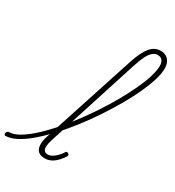

<svg xmlns="http://www.w3.org/2000/svg" viewBox="-395 -1158 1201 1314"><g transform="rotate(30 205.5 -501.0)"><path d="M-147 17Q-153 17 -155.5 11.5Q-158 6 -156.5 -0.5Q-155 -7 -149.5 -12.5Q-144 -18 -135 -18Q-103 -18 -61.5 -41.5Q-20 -65 27.5 -107Q75 -149 124.5 -204Q174 -259 223 -323.5Q272 -388 317.5 -456.5Q363 -525 401.5 -593Q440 -661 469 -723Q498 -785 514 -837.5Q530 -890 530 -926Q530 -935 535.5 -940Q541 -945 549 -945Q557 -945 562.5 -940Q568 -935 568 -926Q568 -887 551.5 -833Q535 -779 505 -714Q475 -649 434.5 -579Q394 -509 346.5 -438Q299 -367 247 -300Q195 -233 141.5 -176Q88 -119 36.5 -75Q-15 -31 -62 -7Q-109 17 -147 17ZM162 16Q140 16 124 8.5Q108 1 99.5 -15Q91 -31 91 -57Q91 -83 102 -118L340 -848Q369 -937 403 -978Q437 -1019 484 -1019Q511 -1019 529.5 -1007.5Q548 -996 558 -975.5Q568 -955 568 -926Q568 -917 562.5 -912Q557 -907 549 -907Q541 -907 535.5 -912Q530 -917 530 -926Q530 -945 524 -958Q518 -971 507.5 -977.5Q497 -984 480 -984Q460 -984 441.5 -968.5Q423 -953 407 -921Q391 -889 374 -836L142 -113Q132 -80 131.5 -59Q131 -38 141 -27.5Q151 -17 166 -17Q185 -17 202.5 -27.5Q220 -38 236 -54.5Q252 -71 262 -87Q265 -94 270.5 -97Q276 -100 284 -95Q292 -90 293 -85Q294 -80 290 -72Q277 -52 258.5 -31.5Q240 -11 216 2.5Q192 16 162 16Z"/></g></svg>

Font: Playwrite MX Thin
Style: Regular
Weight: 250
Designer: Veronika Burian, José Scaglione
Foundry: TypeTogether
Version: Version 1.002